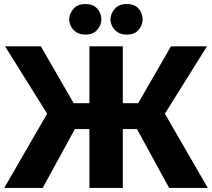

<svg xmlns="http://www.w3.org/2000/svg" viewBox="-20 -929 1048 949"><path d="M816 0 657 -291H471L469 -419H663L825 -700H1003L795 -367L1007 0ZM1 0 213 -367 5 -700H182L344 -419H539L537 -291H350L191 0ZM422 0V-700H587V0ZM322 -833Q322 -860 342.5 -884.5Q363 -909 402 -909Q441 -909 461 -886Q481 -863 481 -833Q481 -806 461 -782Q441 -758 402 -758Q376 -758 358 -769.5Q340 -781 331 -798.5Q322 -816 322 -833ZM526 -833Q526 -860 546.5 -884.5Q567 -909 607 -909Q646 -909 665.5 -886Q685 -863 685 -833Q685 -806 665.5 -782Q646 -758 607 -758Q580 -758 562 -769.5Q544 -781 535 -798.5Q526 -816 526 -833Z"/></svg>

Font: Moderustic
Style: Bold
Weight: 700
Designer: Tural Alisoy
Foundry: TAFT Foundry
Version: Version 2.120